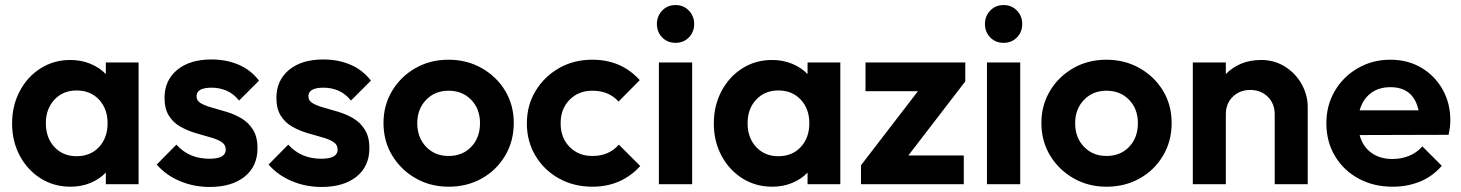

<svg xmlns="http://www.w3.org/2000/svg" viewBox="-20 -731 5799 762"><path d="M260 10Q194 10 141.5 -23Q89 -56 58.5 -113Q28 -170 28 -241Q28 -312 58.5 -369.5Q89 -427 141.5 -460Q194 -493 259 -493Q302 -493 338.5 -478Q375 -463 400 -437V-483H530V0H400V-46Q375 -20 339 -5Q303 10 260 10ZM284 -111Q339 -111 373 -147.5Q407 -184 407 -242Q407 -299 373 -335.5Q339 -372 284 -372Q230 -372 196 -335.5Q162 -299 162 -242Q162 -184 196 -147.5Q230 -111 284 -111Z M812 11Q749 11 693.5 -12.5Q638 -36 602 -78L680 -157Q730 -101 811 -101Q876 -101 876 -137Q876 -157 858.5 -168Q841 -179 813 -186.5Q785 -194 754 -203.5Q723 -213 695.5 -228.5Q668 -244 650.5 -271.5Q633 -299 633 -343Q633 -412 683 -453.5Q733 -495 819 -495Q879 -495 927.5 -474Q976 -453 1008 -411L929 -332Q907 -359 879.5 -371Q852 -383 820 -383Q760 -383 760 -349Q760 -331 777.5 -321Q795 -311 822.5 -303.5Q850 -296 881 -286.5Q912 -277 939.5 -260.5Q967 -244 984.5 -215.5Q1002 -187 1002 -143Q1002 -71 951 -30Q900 11 812 11Z M1256 11Q1193 11 1137.5 -12.5Q1082 -36 1046 -78L1124 -157Q1174 -101 1255 -101Q1320 -101 1320 -137Q1320 -157 1302.5 -168Q1285 -179 1257 -186.5Q1229 -194 1198 -203.5Q1167 -213 1139.5 -228.5Q1112 -244 1094.5 -271.5Q1077 -299 1077 -343Q1077 -412 1127 -453.5Q1177 -495 1263 -495Q1323 -495 1371.5 -474Q1420 -453 1452 -411L1373 -332Q1351 -359 1323.5 -371Q1296 -383 1264 -383Q1204 -383 1204 -349Q1204 -331 1221.5 -321Q1239 -311 1266.5 -303.5Q1294 -296 1325 -286.5Q1356 -277 1383.5 -260.5Q1411 -244 1428.5 -215.5Q1446 -187 1446 -143Q1446 -71 1395 -30Q1344 11 1256 11Z M1761 10Q1688 10 1629.5 -23.5Q1571 -57 1536.5 -114Q1502 -171 1502 -243Q1502 -313 1536 -370Q1570 -427 1628.5 -460.5Q1687 -494 1760 -494Q1833 -494 1892 -460.5Q1951 -427 1985 -370.5Q2019 -314 2019 -243Q2019 -171 1985 -113.5Q1951 -56 1892.5 -23Q1834 10 1761 10ZM1760 -112Q1816 -112 1850.5 -148.5Q1885 -185 1885 -242Q1885 -299 1850 -335Q1815 -371 1760 -371Q1706 -371 1671 -334.5Q1636 -298 1636 -242Q1636 -185 1671 -148.5Q1706 -112 1760 -112Z M2331 10Q2257 10 2198 -23Q2139 -56 2105 -113Q2071 -170 2071 -241Q2071 -313 2105.5 -370Q2140 -427 2198.5 -460.5Q2257 -494 2331 -494Q2446 -494 2519 -413L2435 -328Q2396 -371 2331 -371Q2276 -371 2240.5 -335Q2205 -299 2205 -242Q2205 -184 2240.5 -148Q2276 -112 2331 -112Q2397 -112 2436 -157L2521 -72Q2446 10 2331 10Z M2661 -561Q2629 -561 2608 -582.5Q2587 -604 2587 -636Q2587 -667 2608 -689Q2629 -711 2661 -711Q2693 -711 2714 -689Q2735 -667 2735 -636Q2735 -604 2714 -582.5Q2693 -561 2661 -561ZM2595 0V-483H2727V0Z M3045 10Q2979 10 2926.5 -23Q2874 -56 2843.5 -113Q2813 -170 2813 -241Q2813 -312 2843.5 -369.5Q2874 -427 2926.5 -460Q2979 -493 3044 -493Q3087 -493 3123.5 -478Q3160 -463 3185 -437V-483H3315V0H3185V-46Q3160 -20 3124 -5Q3088 10 3045 10ZM3069 -111Q3124 -111 3158 -147.5Q3192 -184 3192 -242Q3192 -299 3158 -335.5Q3124 -372 3069 -372Q3015 -372 2981 -335.5Q2947 -299 2947 -242Q2947 -184 2981 -147.5Q3015 -111 3069 -111Z M3397 0V-75L3623 -369H3415V-483H3811V-408L3585 -114H3805V0Z M3963 -561Q3931 -561 3910 -582.5Q3889 -604 3889 -636Q3889 -667 3910 -689Q3931 -711 3963 -711Q3995 -711 4016 -689Q4037 -667 4037 -636Q4037 -604 4016 -582.5Q3995 -561 3963 -561ZM3897 0V-483H4029V0Z M4372 10Q4299 10 4240.5 -23.5Q4182 -57 4147.5 -114Q4113 -171 4113 -243Q4113 -313 4147 -370Q4181 -427 4239.5 -460.5Q4298 -494 4371 -494Q4444 -494 4503 -460.5Q4562 -427 4596 -370.5Q4630 -314 4630 -243Q4630 -171 4596 -113.5Q4562 -56 4503.5 -23Q4445 10 4372 10ZM4371 -112Q4427 -112 4461.5 -148.5Q4496 -185 4496 -242Q4496 -299 4461 -335Q4426 -371 4371 -371Q4317 -371 4282 -334.5Q4247 -298 4247 -242Q4247 -185 4282 -148.5Q4317 -112 4371 -112Z M4714 0V-483H4845V-437Q4871 -464 4906.5 -478.5Q4942 -493 4985 -493Q5038 -493 5080 -466.5Q5122 -440 5146 -397Q5170 -354 5170 -306V0H5039V-277Q5039 -320 5011.5 -347Q4984 -374 4942 -374Q4900 -374 4872.5 -347Q4845 -320 4845 -277V0Z M5507 10Q5431 10 5371.5 -22.5Q5312 -55 5278 -112Q5244 -169 5244 -242Q5244 -313 5277.5 -370Q5311 -427 5369 -460.5Q5427 -494 5498 -494Q5567 -494 5620.5 -462.5Q5674 -431 5705 -376.5Q5736 -322 5736 -253Q5736 -228 5729 -196L5376 -195Q5388 -150 5422 -125Q5456 -100 5506 -100Q5542 -100 5572.5 -112.5Q5603 -125 5625 -150L5702 -73Q5666 -31 5616 -10.5Q5566 10 5507 10ZM5498 -385Q5451 -385 5419.5 -360.5Q5388 -336 5376 -293H5610Q5590 -385 5498 -385Z"/></svg>

Font: Outfit Semi Bold
Style: Regular
Weight: 600
Designer: Rodrigo Fuenzalida
Foundry: fragTYPE
Version: Version 1.000